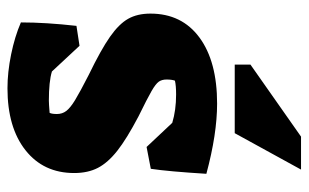

<svg xmlns="http://www.w3.org/2000/svg" viewBox="-172 -398 806 501"><g transform="rotate(-90 230.5 -147.0)"><path d="M28 -11Q34 -109 41 -156L98 -167L161 -100Q194 -90 235 -90Q258 -90 271 -93Q274 -101 274 -115Q274 -127 268.5 -135Q263 -143 244 -154Q225 -165 178 -188Q119 -219 88 -243.5Q57 -268 43.5 -294Q30 -320 30 -356Q30 -436 89.5 -483Q149 -530 251 -530Q293 -530 339.5 -520.5Q386 -511 423 -495Q423 -430 414 -350L362 -342L295 -414Q269 -422 219 -422Q211 -422 187 -420Q184 -414 184 -401Q184 -387 192 -376.5Q200 -366 220.5 -353.5Q241 -341 286 -318Q352 -286 385.5 -262.5Q419 -239 432.5 -215Q446 -191 446 -157Q446 -75 383.5 -29Q321 17 211 17Q132 17 28 -11ZM134 63H313V104L125 236H39Z"/></g></svg>

Font: Suez One
Style: Regular
Weight: 400
Designer: Michal Sahar
Foundry: Hagilda
Version: Version 1.001